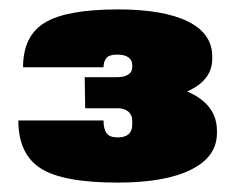

<svg xmlns="http://www.w3.org/2000/svg" viewBox="-20 -809 501 408"><path d="M230 -421Q113 -421 66 -451.5Q19 -482 19 -553H200Q200 -535 206.5 -526Q213 -517 230 -517Q261 -517 261 -544V-553Q261 -565 252.5 -572Q244 -579 230 -579H161L160 -645H229Q244 -645 252.5 -650.5Q261 -656 261 -666V-671Q261 -681 253 -687Q245 -693 229 -693Q212 -693 206 -685.5Q200 -678 200 -666H29Q29 -733 75.5 -761Q122 -789 231 -789Q327 -789 379 -763.5Q431 -738 431 -689V-684Q431 -641 384 -617.5Q337 -594 251 -594V-635Q342 -635 391.5 -608Q441 -581 441 -531V-526Q441 -476 386 -448.5Q331 -421 230 -421Z"/></svg>

Font: Pathway Extreme 8pt Thin 12pt Black
Style: Regular
Weight: 900
Version: Version 1.001;gftools[0.9.26]